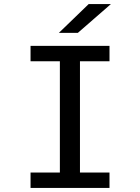

<svg xmlns="http://www.w3.org/2000/svg" viewBox="-20 -926 690 946"><path d="M130.5 0V-76H275V-624H130.5V-700H519.5V-624H374V-76H519.5V0ZM363.5 -764H270L417 -906H526.5Z"/></svg>

Font: Trispace
Style: Regular
Weight: 400
Designer: Tyler Finck
Foundry: Etcetera Type Company
Version: Version 1.210; ttfautohint (v1.8.3)